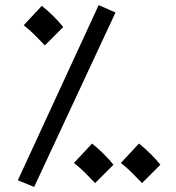

<svg xmlns="http://www.w3.org/2000/svg" viewBox="-20 -707 689 753"><path d="M114 26 50 0 367 -687 433 -658ZM156 -529Q132 -554 115 -571Q98 -588 73 -608L144 -684Q168 -665 190 -643Q212 -621 228 -601ZM353 11Q329 -14 312 -31Q295 -48 270 -68L341 -144Q365 -125 387 -103Q409 -81 425 -61ZM537 11Q513 -14 496 -31Q479 -48 454 -68L525 -144Q549 -125 571 -103Q593 -81 609 -61Z"/></svg>

Font: Noto IKEA Arabic
Style: Regular
Weight: 400
Designer: Monotype Design Team
Foundry: Monotype Imaging Inc.
Version: Version 1.200